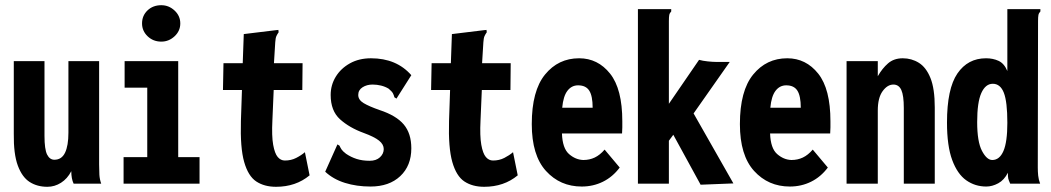

<svg xmlns="http://www.w3.org/2000/svg" viewBox="-20 -706 4040 738"><path d="M162 12Q123 12 94 -6.5Q65 -25 48.5 -69.5Q32 -114 33 -192V-471H151V-184Q151 -132 161 -112Q171 -92 189 -92Q217 -92 230 -119Q243 -146 243 -196V-471H361V-74Q361 -52 362 -34.5Q363 -17 369 0H263Q254 -19 254 -48Q239 -19 214.5 -3.5Q190 12 162 12Z M455 0V-102H546V-369H459V-471H665V-102H747V0ZM600 -546Q569 -546 547.5 -566.5Q526 -587 526 -616Q526 -646 547 -666Q568 -686 600 -686Q629 -686 651 -665.5Q673 -645 673 -616Q673 -587 651 -566.5Q629 -546 600 -546Z M1041 12Q996 12 965 -8.5Q934 -29 918.5 -83.5Q903 -138 906 -241L910 -360H837L839 -463H913L917 -575L1040 -590L1050 -591L1051 -582Q1046 -575 1042.5 -567.5Q1039 -560 1038 -544L1033 -463H1143L1142 -360H1032L1027 -243Q1024 -183 1030 -149.5Q1036 -116 1047.5 -102.5Q1059 -89 1075 -89Q1099 -89 1118.5 -99Q1138 -109 1152 -121L1170 -32Q1117 12 1041 12Z M1404 11Q1351 11 1306 -3Q1261 -17 1230 -46L1273 -142L1277 -151L1285 -146Q1288 -139 1292.5 -132Q1297 -125 1310 -115Q1329 -102 1351 -95Q1373 -88 1401 -88Q1426 -88 1440.5 -101.5Q1455 -115 1455 -133Q1455 -151 1437 -165.5Q1419 -180 1378 -195Q1323 -215 1287 -247.5Q1251 -280 1251 -341Q1251 -379 1270.5 -411Q1290 -443 1325 -462.5Q1360 -482 1406 -482Q1504 -482 1561 -417L1509 -335L1504 -327L1496 -332Q1494 -340 1490.5 -347Q1487 -354 1474 -365Q1461 -373 1445 -377Q1429 -381 1412 -381Q1390 -381 1373.5 -370.5Q1357 -360 1357 -341Q1357 -322 1378 -309.5Q1399 -297 1439 -283Q1503 -262 1532 -227.5Q1561 -193 1561 -136Q1561 -69 1518.5 -29Q1476 11 1404 11Z M1841 12Q1796 12 1765 -8.5Q1734 -29 1718.5 -83.5Q1703 -138 1706 -241L1710 -360H1637L1639 -463H1713L1717 -575L1840 -590L1850 -591L1851 -582Q1846 -575 1842.5 -567.5Q1839 -560 1838 -544L1833 -463H1943L1942 -360H1832L1827 -243Q1824 -183 1830 -149.5Q1836 -116 1847.5 -102.5Q1859 -89 1875 -89Q1899 -89 1918.5 -99Q1938 -109 1952 -121L1970 -32Q1917 12 1841 12Z M2216 11Q2133 11 2078.5 -49Q2024 -109 2024 -229Q2024 -357 2075 -419.5Q2126 -482 2206 -482Q2278 -482 2325 -423Q2372 -364 2372 -240Q2372 -229 2372 -216Q2372 -203 2371 -193H2140Q2142 -136 2167 -114Q2192 -92 2222 -91Q2246 -91 2266 -100.5Q2286 -110 2304 -131L2362 -62Q2335 -26 2297.5 -7.5Q2260 11 2216 11ZM2141 -292H2258Q2258 -337 2245 -357.5Q2232 -378 2202 -378Q2177 -378 2161 -357Q2145 -336 2141 -292Z M2568 -188 2551 -165V0H2432V-671H2560V-662Q2554 -656 2552.5 -648.5Q2551 -641 2551 -625V-307L2667 -476Q2681 -472 2700.5 -470Q2720 -468 2732 -468H2785L2646 -270L2799 -1L2673 4Z M3016 11Q2933 11 2878.5 -49Q2824 -109 2824 -229Q2824 -357 2875 -419.5Q2926 -482 3006 -482Q3078 -482 3125 -423Q3172 -364 3172 -240Q3172 -229 3172 -216Q3172 -203 3171 -193H2940Q2942 -136 2967 -114Q2992 -92 3022 -91Q3046 -91 3066 -100.5Q3086 -110 3104 -131L3162 -62Q3135 -26 3097.5 -7.5Q3060 11 3016 11ZM2941 -292H3058Q3058 -337 3045 -357.5Q3032 -378 3002 -378Q2977 -378 2961 -357Q2945 -336 2941 -292Z M3234 0V-471H3354V-413Q3371 -443 3393.5 -462.5Q3416 -482 3450 -482Q3484 -482 3512 -464.5Q3540 -447 3556.5 -406Q3573 -365 3573 -293V0H3454V-291Q3454 -339 3444.5 -360Q3435 -381 3414 -381Q3391 -381 3372.5 -355.5Q3354 -330 3354 -281V0Z M3771 11Q3728 11 3694 -13Q3660 -37 3640 -91Q3620 -145 3620 -235Q3620 -365 3660 -423.5Q3700 -482 3770 -482Q3797 -482 3818.5 -472Q3840 -462 3852 -433V-671H3979V-662Q3973 -656 3971.5 -648.5Q3970 -641 3970 -625L3969 -62Q3969 -46 3970.5 -31Q3972 -16 3978 0H3863Q3857 -13 3855.5 -19.5Q3854 -26 3854 -42Q3840 -14 3817 -1.5Q3794 11 3771 11ZM3794 -91Q3822 -91 3837 -125.5Q3852 -160 3852 -234Q3852 -315 3838.5 -349.5Q3825 -384 3796 -384Q3768 -384 3752 -348.5Q3736 -313 3736 -237Q3736 -161 3754.5 -126Q3773 -91 3794 -91Z"/></svg>

Font: Inconsolata Condensed Black
Style: Regular
Weight: 900
Width: 3
Monospace: yes
Designer: Raph Levien, Cyreal, Brenton Simpson
Foundry: Raph Levien, Cyreal, Google
Version: Version 3.001; ttfautohint (v1.8.2.53-6de2)